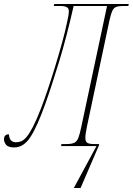

<svg xmlns="http://www.w3.org/2000/svg" viewBox="-73 -734 667 965"><path d="M298 211 412 0H234L236 -10H261Q286 -10 299.5 -16Q313 -22 320.5 -40.5Q328 -59 336 -98L465 -704H297Q263 -552 224.5 -425.5Q186 -299 154 -210Q114 -98 80 -45.5Q46 7 -1 7Q-32 7 -42.5 -6.5Q-53 -20 -53 -34Q-53 -59 -28 -59Q-26 -19 7 -19Q20 -19 32.5 -23.5Q45 -28 59.5 -44.5Q74 -61 92 -95.5Q110 -130 133 -189Q147 -225 165.5 -279.5Q184 -334 203 -396Q222 -458 238.5 -517.5Q255 -577 264 -622Q268 -640 270.5 -654Q273 -668 273 -678Q273 -693 261.5 -698.5Q250 -704 230 -704H197L200 -714H574L572 -704H546Q523 -704 510.5 -699Q498 -694 491 -678.5Q484 -663 477 -631L364 -98Q360 -79 358 -65Q356 -51 356 -41Q356 -22 366 -16Q376 -10 401 -10H425V-5L332 211Z"/></svg>

Font: Noto Serif Display ExtraCondensed Thin
Style: Italic
Weight: 100
Width: 2
Italic angle: -12°
Designer: Monotype Design Team
Foundry: Monotype Imaging Inc.
Version: Version 2.009